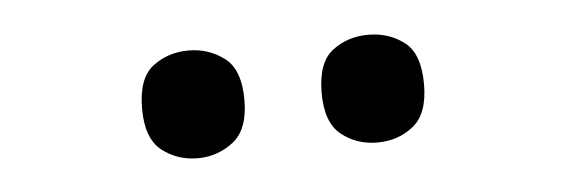

<svg xmlns="http://www.w3.org/2000/svg" viewBox="-26 -795 629 213"><g transform="rotate(-5 288.5 -688.0)"><path d="M388 -628Q365 -628 348 -641.5Q331 -655 331 -688Q331 -722 348 -735Q365 -748 388 -748Q411 -748 428 -735Q445 -722 445 -688Q445 -655 428 -641.5Q411 -628 388 -628ZM188 -628Q165 -628 148 -641.5Q131 -655 131 -688Q131 -722 148 -735Q165 -748 188 -748Q210 -748 227.5 -735Q245 -722 245 -688Q245 -655 227.5 -641.5Q210 -628 188 -628Z"/></g></svg>

Font: Noto Nastaliq Urdu SemiBold
Style: Regular
Weight: 600
Version: Version 3.007